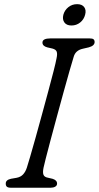

<svg xmlns="http://www.w3.org/2000/svg" viewBox="-20 -880 464 900"><path d="M184 -93.5Q179.5 -71.5 183.8 -60.8Q188 -50 204.5 -47L226 -42Q247.5 -35.5 247.5 -19.5Q247.5 -10 238.8 -5Q230 0 217.5 0H32Q17.5 0 12.2 -4.8Q7 -9.5 7 -18.5Q6 -36.5 31.5 -42L57.5 -46.5Q76.5 -50 88 -62.2Q99.5 -74.5 106 -94.5Q110.5 -108.5 121.5 -146Q132.5 -183.5 146.8 -234.8Q161 -286 176.5 -342.5Q192 -399 206.2 -452Q220.5 -505 231 -546Q241.5 -587 245 -606.5Q249.5 -626.5 246 -637.2Q242.5 -648 225.5 -652.5L201.5 -658Q179 -664 179 -680.5Q179 -700 217 -700H399.5Q413.5 -700 418.5 -695.8Q423.5 -691.5 423.5 -683Q423.5 -665.5 396 -658L368 -651.5Q334 -644 325.5 -614Q318.5 -592 306 -548Q293.5 -504 278 -448.2Q262.5 -392.5 246.8 -334Q231 -275.5 217.2 -224Q203.5 -172.5 194.5 -137.2Q185.5 -102 184 -93.5ZM315 -760.5Q292 -760.5 281.8 -774.8Q271.5 -789 277 -811Q283 -832.5 300.5 -846.5Q318 -860.5 341.5 -860.5Q364.5 -860.5 374.8 -846.5Q385 -832.5 379 -811Q373.5 -789 356 -774.8Q338.5 -760.5 315 -760.5Z"/></svg>

Font: Fraunces 9pt SuperSoft Light
Style: Italic
Weight: 300
Italic angle: -16°
Version: Version 1.000;[b76b70a41]